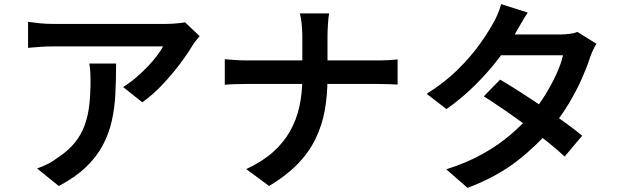

<svg xmlns="http://www.w3.org/2000/svg" viewBox="-20 -851 3020 931"><path d="M948 -676Q941 -668 930 -654Q919 -640 913 -630Q891 -592 853 -541.5Q815 -491 768 -441Q721 -391 670 -355L577 -429Q608 -448 638 -473.5Q668 -499 694.5 -526.5Q721 -554 740.5 -580Q760 -606 771 -626Q757 -626 724.5 -626Q692 -626 647.5 -626Q603 -626 552 -626Q501 -626 450.5 -626Q400 -626 356 -626Q312 -626 280 -626Q248 -626 236 -626Q205 -626 177.5 -624Q150 -622 116 -619V-745Q144 -741 174.5 -738Q205 -735 236 -735Q248 -735 281 -735Q314 -735 360 -735Q406 -735 459 -735Q512 -735 564.5 -735Q617 -735 662.5 -735Q708 -735 740.5 -735Q773 -735 785 -735Q798 -735 816 -736Q834 -737 851.5 -739Q869 -741 877 -743ZM543 -543Q543 -467 539.5 -397Q536 -327 522 -264.5Q508 -202 478 -146Q448 -90 396.5 -40.5Q345 9 265 51L160 -34Q183 -42 209.5 -55Q236 -68 261 -87Q312 -121 343 -159.5Q374 -198 390.5 -243.5Q407 -289 413 -342.5Q419 -396 419 -457Q419 -479 418 -499.5Q417 -520 413 -543Z M1446 -674Q1446 -699 1443 -732Q1440 -765 1434 -786H1576Q1572 -765 1570 -731Q1568 -697 1568 -674Q1568 -645 1568 -611Q1568 -577 1568 -541Q1568 -505 1568 -472Q1568 -390 1555 -317Q1542 -244 1510 -178Q1478 -112 1423 -55.5Q1368 1 1285 51L1174 -31Q1251 -67 1303 -113Q1355 -159 1386.5 -215Q1418 -271 1432 -335.5Q1446 -400 1446 -472Q1446 -505 1446 -541Q1446 -577 1446 -612Q1446 -647 1446 -674ZM1070 -564Q1091 -562 1119 -560Q1147 -558 1176 -558Q1188 -558 1224.5 -558Q1261 -558 1314 -558Q1367 -558 1428 -558Q1489 -558 1550.5 -558Q1612 -558 1665 -558Q1718 -558 1755 -558Q1792 -558 1805 -558Q1837 -558 1865 -559.5Q1893 -561 1908 -563V-441Q1893 -442 1862.5 -443Q1832 -444 1804 -444Q1791 -444 1754.5 -444Q1718 -444 1665 -444Q1612 -444 1551 -444Q1490 -444 1429 -444Q1368 -444 1315.5 -444Q1263 -444 1226.5 -444Q1190 -444 1179 -444Q1148 -444 1119.5 -443Q1091 -442 1070 -440Z M2405 -465Q2451 -438 2505.5 -403Q2560 -368 2615 -330.5Q2670 -293 2719 -257.5Q2768 -222 2803 -193L2718 -92Q2685 -123 2636.5 -162Q2588 -201 2533 -241.5Q2478 -282 2424 -319Q2370 -356 2326 -384ZM2872 -639Q2864 -626 2855.5 -608Q2847 -590 2841 -572Q2826 -525 2800.5 -468Q2775 -411 2740 -352Q2705 -293 2660 -238Q2590 -151 2490 -72.5Q2390 6 2247 60L2144 -30Q2245 -62 2322 -105.5Q2399 -149 2457 -199Q2515 -249 2558 -300Q2593 -341 2624 -391.5Q2655 -442 2678 -492Q2701 -542 2710 -583H2363L2405 -684H2699Q2721 -684 2743 -687Q2765 -690 2780 -696ZM2539 -790Q2523 -766 2507 -738Q2491 -710 2482 -695Q2450 -636 2399 -569Q2348 -502 2283.5 -438Q2219 -374 2145 -322L2049 -396Q2136 -451 2198 -512Q2260 -573 2302 -631Q2344 -689 2368 -733Q2379 -750 2391.5 -778.5Q2404 -807 2410 -831Z"/></svg>

Font: Noto Sans SC SemiBold
Style: Regular
Weight: 600
Designer: Ryoko NISHIZUKA 西塚涼子 (kana, bopomofo & ideographs); Paul D. Hunt (Latin, Greek & Cyrillic); Sandoll Communications 산돌커뮤니
Foundry: Adobe
Version: Version 2.004-H2;hotconv 1.0.118;makeotfexe 2.5.65603